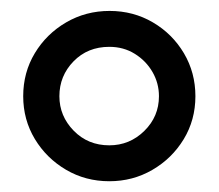

<svg xmlns="http://www.w3.org/2000/svg" viewBox="-20 -714 404 355"><path d="M182.1 -378.9Q138.2 -378.9 102.1 -400.1Q65.9 -421.4 44.4 -457Q22.9 -492.7 22.9 -536.1Q22.9 -580.1 44.4 -615.7Q65.9 -651.4 102.3 -672.6Q138.7 -693.8 182.6 -693.8Q226.6 -693.8 262.7 -672.6Q298.8 -651.4 320.1 -615.5Q341.3 -579.6 341.3 -536.1Q341.3 -492.2 319.6 -456.5Q297.9 -420.9 261.7 -399.9Q225.6 -378.9 182.1 -378.9ZM182.1 -445.3Q219.7 -445.3 246.8 -471.9Q273.9 -498.5 273.9 -536.1Q273.9 -560.1 262 -580.8Q250 -601.6 229.2 -614.5Q208.5 -627.4 182.1 -627.4Q142.1 -627.4 116 -600.6Q89.8 -573.7 89.8 -536.1Q89.8 -499.5 116.2 -472.4Q142.6 -445.3 182.1 -445.3Z"/></svg>

Font: Kameron
Style: Bold
Weight: 700
Designer: Vernon Adams
Foundry: Vernon Adams
Version: Version 1.100